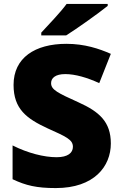

<svg xmlns="http://www.w3.org/2000/svg" viewBox="-20 -998 617 977"><path d="M528 -968V-978H319C286 -933 224 -869 190 -832V-818H317C371 -852 481 -930 528 -968ZM544 -268C544 -379 484 -430 380 -477C274 -525 240 -541 240 -575C240 -601 262 -621 312 -621C363 -621 424 -603 485 -575L544 -724C485 -750 411 -775 318 -775C158 -775 49 -704 49 -566C49 -443 116 -394 222 -345C315 -303 351 -288 351 -251C351 -220 325 -198 268 -198C204 -198 121 -219 44 -258V-86C112 -54 166 -41 264 -41C459 -41 544 -151 544 -268Z"/></svg>

Font: Noto Sans Tamil UI Black
Style: Regular
Weight: 900
Designer: Jelle Bosma - Monotype Design Team
Foundry: Monotype Imaging Inc.
Version: Version 2.004